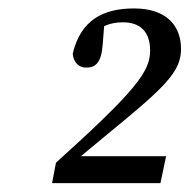

<svg xmlns="http://www.w3.org/2000/svg" viewBox="-20 -851 440 446"><path d="M101 -425.6H352.7L365.8 -488.2H155.5L159.5 -481.2C343.5 -634.2 400.5 -672.4 400.5 -737.4C400.5 -791.4 366.4 -831.4 291.4 -831.4C218.4 -831.4 167.1 -803.5 148.9 -726.1C150.9 -705.9 163 -693.9 180.2 -693.9C202.5 -693.9 215.6 -706 218.6 -748.1L223.5 -810.4L194.2 -770.5C214.2 -791.2 239.2 -799.2 265.1 -799.2C305.8 -799.2 328.7 -777.3 328.7 -733.5C328.7 -685.4 297.5 -642.2 110 -473L101 -425.6Z"/></svg>

Font: Source Serif Variable
Style: Italic
Weight: 389
Italic angle: -12°
Designer: Frank Grießhammer
Foundry: Adobe Systems Incorporated
Version: Version 3.001;hotconv 1.0.111;makeotfexe 2.5.65597